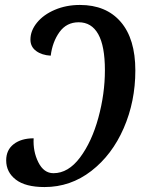

<svg xmlns="http://www.w3.org/2000/svg" viewBox="-20 -746 570 776"><path d="M5 -98Q5 -140 35.5 -163.5Q66 -187 116 -187Q113 -134 135 -90Q157 -46 196 -46Q256 -46 303.5 -109.5Q351 -173 377.5 -270Q404 -367 404 -462Q404 -560 377 -608Q350 -656 298 -656Q249 -656 220.5 -616.5Q192 -577 185 -521Q149 -523 126 -540Q103 -557 103 -586Q103 -622 129.5 -654.5Q156 -687 202 -706.5Q248 -726 303 -726Q409 -726 468 -657.5Q527 -589 527 -461Q527 -336 480 -228Q433 -120 349 -55Q265 10 160 10Q83 10 44 -20Q5 -50 5 -98Z"/></svg>

Font: Noto Serif CondSemiBold
Style: Italic
Weight: 600
Width: 3
Italic angle: -12°
Designer: Monotype Design Team
Foundry: Monotype Imaging Inc.
Version: Version 1.001